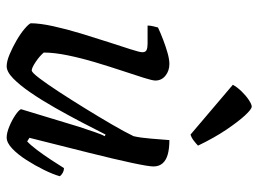

<svg xmlns="http://www.w3.org/2000/svg" viewBox="-122 -672 793 590"><g transform="rotate(90 275.0 -376.5)"><path d="M183 0Q168 0 146.5 -9Q125 -18 103.5 -30.5Q82 -43 67.5 -55.5Q53 -68 51 -74Q51 -102 60 -143Q69 -184 82.5 -228.5Q96 -273 109 -313Q122 -353 131 -381Q140 -409 140 -417Q140 -427 133 -430Q126 -433 114 -433H58Q58 -442 60.5 -451.5Q63 -461 64 -465Q81 -473 102 -481Q123 -489 142.5 -494.5Q162 -500 176 -500Q197 -500 212 -488Q227 -476 227 -457Q227 -448 218.5 -421Q210 -394 197 -355Q184 -316 171 -272.5Q158 -229 149.5 -187.5Q141 -146 141 -114Q152 -101 170 -89Q188 -77 196 -77Q202 -77 219.5 -100Q237 -123 261.5 -160.5Q286 -198 312.5 -241Q339 -284 362 -323.5Q385 -363 398 -390Q403 -412 405.5 -443.5Q408 -475 410 -500Q436 -500 454 -495Q472 -490 481.5 -479Q491 -468 491 -451Q491 -436 480 -384.5Q469 -333 449 -253Q429 -173 403 -70L414 -63Q425 -73 440.5 -93.5Q456 -114 471 -137Q486 -160 496 -176Q504 -176 511 -172Q518 -168 521 -163Q515 -142 501.5 -114.5Q488 -87 471 -60.5Q454 -34 436 -17Q418 0 402 0Q388 0 368.5 -8Q349 -16 333.5 -26.5Q318 -37 315 -44L369 -222Q378 -249 385.5 -271Q393 -293 398 -301L393 -304Q376 -270 354.5 -229Q333 -188 310 -147.5Q287 -107 264 -73.5Q241 -40 220.5 -20Q200 0 183 0ZM393 -565 240 -695Q247 -708 260 -721.5Q273 -735 286.5 -744Q300 -753 307 -753Q315 -753 334 -732.5Q353 -712 378 -675Q403 -638 427 -588Q422 -583 412.5 -575.5Q403 -568 393 -565Z"/></g></svg>

Font: Texturina Medium 12pt
Style: Italic
Weight: 400
Italic angle: -11°
Version: Version 1.002